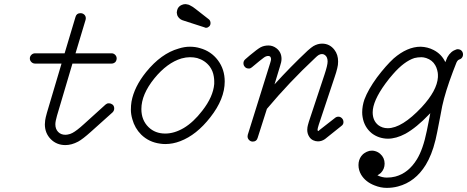

<svg xmlns="http://www.w3.org/2000/svg" viewBox="-20 -681 2270 933"><path d="M371 -617Q382 -617 389.5 -610Q397 -603 397 -592L396 -585L347 -422H522Q534 -422 542 -412Q547 -405 547 -398.5Q547 -392 545 -387Q543 -382 540 -379Q532 -372 522 -372H332L257 -119Q249 -91 249 -77Q249 -54 262.5 -40Q276 -26 298 -26L308 -27Q321 -29 332 -35Q353 -46 388 -78L493 -173Q500 -179 507.5 -179Q515 -179 519.5 -177Q524 -175 528 -172Q535 -165 535 -154Q535 -143 527 -135L421 -40Q382 -5 360 7Q328 24 298 24Q255 24 226.5 -5Q198 -34 198 -77Q198 -85 199.5 -96.5Q201 -108 208 -133L279 -372H151Q140 -372 132.5 -379.5Q125 -387 125 -397Q125 -407 132.5 -414.5Q140 -422 151 -422H294L347 -599Q352 -617 371 -617Z M974 -548 875 -580Q864 -583 858 -587Q846 -595 841 -608Q841 -610 840.5 -612Q840 -614 839.5 -616.5Q839 -619 839 -621Q840 -630 843 -638Q849 -651 863 -657Q872 -661 881 -661Q884 -661 888 -660Q898 -659 907 -653Q916 -649 931 -637L995 -587Q999 -584 1001 -579Q1003 -574 1003 -569Q1003 -564 1001.5 -560Q1000 -556 997 -553Q994 -550 990 -548Q986 -546 981 -546Q977 -546 974 -548ZM783 19Q770 19 758 17Q704 10 666 -27Q635 -58 623 -102Q616 -126 616 -147.5Q616 -169 619 -187Q632 -259 690 -331Q763 -421 848 -445Q876 -454 902.5 -454Q929 -454 952 -447Q1006 -432 1039 -388Q1072 -344 1072 -285Q1072 -200 1002 -111Q935 -25 856 5Q820 19 783 19ZM1021 -273Q1021 -279 1021 -287.5Q1021 -296 1019 -309Q1015 -336 999 -358Q976 -388 938 -399Q922 -403 903 -403Q884 -403 862 -397Q792 -376 730 -300Q667 -222 667 -151Q667 -97 702 -63Q734 -32 783 -32Q827 -32 873 -59Q920 -87 963 -143Q1016 -211 1021 -273Z M1204 -354Q1197 -348 1190 -348Q1183 -348 1178 -350Q1173 -352 1170 -356Q1163 -363 1163 -374Q1163 -385 1172 -393L1194 -412Q1230 -442 1246 -451Q1263 -460 1284.5 -460Q1306 -460 1324 -446Q1348 -427 1348 -395Q1348 -380 1341 -360L1314 -271Q1391 -356 1475 -435Q1493 -451 1503 -457Q1524 -469 1545 -469Q1582 -469 1605 -439Q1623 -416 1623 -382Q1623 -365 1619 -350Q1614 -329 1607 -309Q1600 -289 1529 -75Q1523 -56 1523 -50Q1524 -45 1525 -44Q1526 -45 1528 -45L1535 -51L1608 -108Q1615 -114 1624.5 -114Q1634 -114 1641.5 -106.5Q1649 -99 1649 -87.5Q1649 -76 1639 -69Q1562 -8 1559 -5Q1543 6 1525 6Q1513 6 1501.5 0.5Q1490 -5 1483 -16Q1473 -31 1473 -50Q1473 -55 1474 -62.5Q1475 -70 1481 -90Q1552 -305 1557 -319Q1572 -364 1572 -382Q1572 -404 1559 -413.5Q1546 -423 1529 -414Q1522 -410 1510 -398Q1386 -282 1277 -152L1232 -11Q1227 7 1208 7Q1198 7 1190.5 -0.5Q1183 -8 1183 -18Q1183 -22 1184 -26L1293 -375Q1297 -388 1297 -392Q1297 -396 1297 -396L1295 -403Q1292 -409 1283 -409Q1273 -409 1262 -401Q1248 -391 1204 -354ZM1525 -44Z M2108 -306Q2108 -310 2108 -318.5Q2108 -327 2104.5 -340.5Q2101 -354 2095 -364Q2081 -389 2051 -399Q2038 -403 2028 -403Q2010 -403 1994 -399Q1944 -383 1890 -321Q1872 -301 1853 -275Q1791 -190 1791 -135Q1791 -95 1818 -73Q1838 -58 1864 -58Q1933 -58 2029 -160Q2104 -241 2108 -306ZM1814 171Q1837 182 1859.5 182Q1882 182 1901 177Q1965 160 2006 93Q2036 44 2054 -45Q2057 -58 2063 -90Q2069 -122 2071 -131Q2068 -129 2066 -126Q2004 -61 1950 -31Q1905 -7 1864 -7Q1820 -8 1787 -33Q1750 -63 1742 -112Q1740 -123 1740 -135Q1740 -166 1751 -198Q1769 -246 1812 -305Q1855 -362 1893 -397Q1959 -454 2024 -454Q2058 -453 2087 -438Q2126 -418 2144 -379Q2152 -399 2154 -403Q2170 -432 2198 -441Q2201 -442 2204.5 -442Q2208 -442 2211.5 -441Q2215 -440 2218 -438.5Q2221 -437 2223 -434.5Q2225 -432 2227 -429Q2230 -423 2230 -417Q2230 -411 2228 -406Q2223 -395 2212 -392Q2206 -390 2202 -384Q2198 -378 2195 -369L2181 -333Q2144 -235 2129 -166Q2124 -140 2118 -108Q2102 -24 2096.5 -2Q2091 20 2086 36Q2081 52 2075 67Q2063 97 2049 120Q1998 203 1914 225Q1888 232 1859 232Q1830 232 1800 220Q1756 203 1735 168Q1722 146 1722 121Q1722 96 1736 77Q1745 66 1751 63Q1762 56 1768 54.5Q1774 53 1776 52Q1781 51 1788 51Q1795 51 1802 53Q1817 57 1828 67Q1849 86 1849 114Q1849 140 1831 159Q1823 166 1814 171Z"/></svg>

Font: TT2020Base
Style: Italic
Weight: 400
Italic angle: -15°
Version: Version 0.2.000